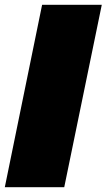

<svg xmlns="http://www.w3.org/2000/svg" viewBox="-30 -641 443 798"><path d="M393 -621 237 137H-10L145 -621Z"/></svg>

Font: Passion One Black
Style: Regular
Weight: 900
Designer: Alejandro Lo Celso
Foundry: Fontstage
Version: Version 1.002